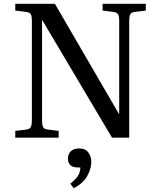

<svg xmlns="http://www.w3.org/2000/svg" viewBox="-20 -730 852 1018"><path d="M61 0V-36L119 -43Q137 -45 143 -56Q149 -67 149 -94V-620Q149 -645 143 -655Q137 -665 117 -667L61 -674V-710H271L611 -125L612 -130V-620Q612 -645 605.5 -655Q599 -665 579 -667L524 -674V-710H753V-674L696 -667Q677 -665 671 -654.5Q665 -644 665 -616V0H574L203 -625V-619V-90Q203 -65 209 -55Q215 -45 235 -43L291 -36V0ZM371 268 353 244Q385 218 395.5 198.5Q406 179 406 158H395Q364 158 352 144.5Q340 131 340 111Q340 87 355.5 72Q371 57 399 57Q433 57 448.5 78.5Q464 100 464 127Q464 164 443 202.5Q422 241 371 268Z"/></svg>

Font: Literata 36pt
Style: Regular
Weight: 400
Designer: Latin by Veronika Burian and Jose Scaglione. Greek by Irene Vlachou. Cyrillic by Vera Evstafieva.
Foundry: TypeTogether
Version: Version 3.002